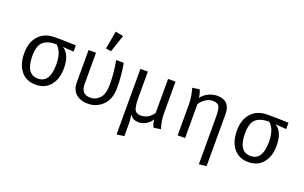

<svg xmlns="http://www.w3.org/2000/svg" viewBox="-110 -1316 3219 2036"><g transform="rotate(20 1500.0 -298.0)"><path d="M559 -527V-456L436 -465Q521 -412 524 -265Q527 -141 467 -65Q407 11 300 11Q193 11 133 -63Q73 -137 73 -263Q73 -387 139 -459.5Q205 -532 322 -532Q449 -532 559 -527ZM300 -58Q434 -58 434 -264Q434 -407 363 -468Q265 -468 214.5 -425Q164 -382 164 -263Q164 -58 300 -58Z M907 -808 996 -791 931 -596 871 -606ZM1100 -527Q1125 -390 1125 -255Q1125 -124 1055.5 -56.5Q986 11 888 11Q805 11 754 -33Q703 -77 703 -161V-527H787V-169Q787 -114 814 -86Q841 -58 891 -58Q953 -58 996.5 -105Q1040 -152 1040 -263Q1040 -396 1014 -527Z M1684 -527V-168Q1684 -90 1711 0L1632 12Q1614 -20 1608 -73Q1585 -35 1546 -11.5Q1507 12 1467 12Q1427 12 1405 0.5Q1383 -11 1363 -39Q1372 26 1372 49V202L1288 212V-527H1372V-231Q1372 -142 1388.5 -102.5Q1405 -63 1461 -63Q1544 -63 1600 -142V-527Z M2152 -538Q2300 -538 2300 -382V202L2216 212V-320Q2216 -407 2199.5 -439Q2183 -471 2125 -471Q2083 -471 2045 -445Q2007 -419 1984 -384V0H1900V-354Q1900 -430 1873 -527L1952 -538Q1969 -507 1976 -450Q2008 -492 2056 -515Q2104 -538 2152 -538Z M2959 -527V-456L2836 -465Q2921 -412 2924 -265Q2927 -141 2867 -65Q2807 11 2700 11Q2593 11 2533 -63Q2473 -137 2473 -263Q2473 -387 2539 -459.5Q2605 -532 2722 -532Q2849 -532 2959 -527ZM2700 -58Q2834 -58 2834 -264Q2834 -407 2763 -468Q2665 -468 2614.5 -425Q2564 -382 2564 -263Q2564 -58 2700 -58Z"/></g></svg>

Font: Fira Mono
Style: Regular
Weight: 400
Designer: Carrois Corporate & Edenspiekermann AG
Foundry: Carrois Corporate GbR & Edenspiekermann AG
Version: Version 3.206;PS 003.206;hotconv 1.0.70;makeotf.lib2.5.58329